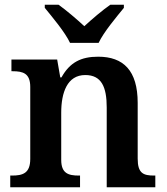

<svg xmlns="http://www.w3.org/2000/svg" viewBox="-20 -786 699 806"><path d="M274 -606H394C415 -651 469 -715 500 -753V-766H443C411 -744 364 -704 334 -676C304 -704 257 -744 226 -766H168V-753C199 -715 253 -651 274 -606ZM23 0H316V-49H311C267 -49 237 -58 237 -115V-313C237 -397 262 -471 338 -471C406 -471 428 -421 428 -335V0H632V-49H627C582 -49 558 -58 558 -120V-354C558 -490 498 -548 392 -548C320 -548 273 -524 238 -461H233L220 -536H28V-487H33C77 -487 107 -478 107 -421V-119C107 -58 75 -49 30 -49H23Z"/></svg>

Font: Noto Serif Ethiopic SemiBold
Style: Regular
Weight: 600
Designer: Monotype Design Team
Foundry: Monotype Imaging Inc.
Version: Version 2.102